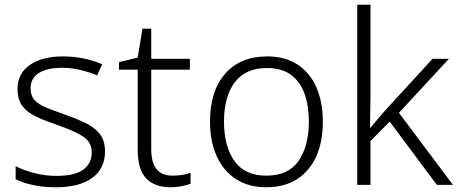

<svg xmlns="http://www.w3.org/2000/svg" viewBox="-20 -780 1933 810"><path d="M423 -141Q423 -69 369 -29.5Q315 10 217 10Q161 10 118 0.5Q75 -9 46 -24V-79Q81 -61 126 -49.5Q171 -38 218 -38Q296 -38 331.5 -64.5Q367 -91 367 -137Q367 -181 330 -204.5Q293 -228 221 -253Q171 -270 133.5 -287.5Q96 -305 75 -332Q54 -359 54 -406Q54 -470 106 -506Q158 -542 245 -542Q293 -542 334.5 -533Q376 -524 411 -509L390 -462Q359 -475 320 -484.5Q281 -494 242 -494Q179 -494 144 -472Q109 -450 109 -408Q109 -376 126 -357.5Q143 -339 175 -326Q207 -313 253 -297Q301 -280 339 -262Q377 -244 400 -216Q423 -188 423 -141Z M707 -39Q729 -39 749 -42Q769 -45 784 -51V-5Q769 1 747 5.5Q725 10 700 10Q633 10 597 -27Q561 -64 561 -148V-486H482V-518L561 -537L581 -659H618V-532H781V-486H618V-151Q618 -39 707 -39Z M1342 -267Q1342 -183 1314.5 -121Q1287 -59 1233.5 -24.5Q1180 10 1103 10Q1029 10 976 -24Q923 -58 894.5 -120.5Q866 -183 866 -267Q866 -396 930 -469Q994 -542 1107 -542Q1183 -542 1235.5 -507.5Q1288 -473 1315 -411Q1342 -349 1342 -267ZM925 -267Q925 -164 968.5 -101.5Q1012 -39 1104 -39Q1197 -39 1240 -102Q1283 -165 1283 -267Q1283 -333 1265 -384Q1247 -435 1208 -464Q1169 -493 1106 -493Q1016 -493 970.5 -433Q925 -373 925 -267Z M1543 -374Q1543 -342 1542 -307.5Q1541 -273 1541 -240H1542Q1555 -255 1571.5 -275Q1588 -295 1603 -312L1805 -532H1874L1663 -304L1891 0H1823L1624 -267L1543 -185V0H1487V-760H1543Z"/></svg>

Font: Noto Traditional Nushu Light
Style: Regular
Weight: 300
Designer: LIU Zhao
Foundry: LiuZhao Studio
Version: Version 2.003; ttfautohint (v1.8.4.7-5d5b)